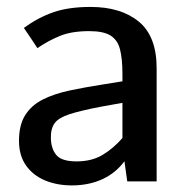

<svg xmlns="http://www.w3.org/2000/svg" viewBox="-20 -531 530 562"><path d="M190.4 11.7Q147 11.7 111.8 -2.9Q76.7 -17.6 56.2 -46.6Q35.6 -75.7 35.6 -118.7Q35.6 -165.5 54 -194.3Q72.3 -223.1 105.2 -239.7Q138.2 -256.3 182.9 -265.9Q227.5 -275.4 280.8 -283.7L338.4 -293V-313.5Q338.4 -358.9 331.3 -386.5Q324.2 -414.1 303.5 -427Q282.7 -439.9 241.2 -439.9Q189.9 -439.9 155.8 -426Q121.6 -412.1 89.4 -390.1Q89.4 -390.1 83.5 -399.2Q77.6 -408.2 69.8 -419.9Q62 -431.6 55.9 -440.4Q49.8 -449.2 49.8 -449.2Q91.3 -479.5 136 -495.1Q180.7 -510.7 245.1 -510.7Q334 -510.7 386.2 -467.8Q438.5 -424.8 438.5 -331.5V0H352.5L344.2 -59.1Q318.8 -24.4 279.3 -6.3Q239.7 11.7 190.4 11.7ZM204.1 -58.6Q248.5 -58.6 280.3 -77.6Q312 -96.7 338.4 -127V-230L273.4 -218.3Q215.3 -207 183.6 -196.8Q151.9 -186.5 140.1 -170.7Q128.4 -154.8 128.9 -127Q129.4 -95.7 145 -77.1Q160.6 -58.6 204.1 -58.6Z"/></svg>

Font: Pontano Sans SemiBold
Style: Regular
Weight: 600
Designer: Vernon Adams
Foundry: Vernon Adams
Version: Version 2.001